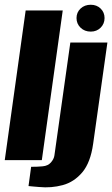

<svg xmlns="http://www.w3.org/2000/svg" viewBox="-29 -674 472 808"><path d="M-9 0 79 -630H235L147 0ZM136 113Q128 112 112 111Q96 110 91 109L102 28Q113 28 127.5 27.5Q142 27 150 26Q173 24 185.5 9.5Q198 -5 200 -20L267 -495H423L363 -69Q352 10 317.5 51Q283 92 235 105Q187 118 136 113ZM353 -541Q327 -541 310 -557.5Q293 -574 293 -598Q293 -622 310 -638Q327 -654 353 -654Q378 -654 394.5 -638Q411 -622 411 -598Q411 -574 394.5 -557.5Q378 -541 353 -541Z"/></svg>

Font: Alumni Sans Thin Black
Style: Italic
Weight: 900
Italic angle: -8°
Version: Version 1.016